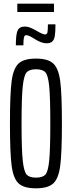

<svg xmlns="http://www.w3.org/2000/svg" viewBox="-20 -1014 391 1042"><path d="M34 -344Q34 -503 43 -572.5Q52 -642 80.5 -669Q109 -696 175 -696Q241 -696 269.5 -669Q298 -642 307 -572.5Q316 -503 316 -344Q316 -185 307 -115.5Q298 -46 269.5 -19Q241 8 175 8Q109 8 80.5 -19Q52 -46 43 -115.5Q34 -185 34 -344ZM253 -344Q253 -486 247 -546Q241 -606 226 -622Q211 -638 175 -638Q140 -638 125 -622Q110 -606 103.5 -546Q97 -486 97 -344Q97 -202 103.5 -142Q110 -82 125 -66Q140 -50 175 -50Q211 -50 226 -66Q241 -82 247 -142Q253 -202 253 -344ZM116 -870Q140 -870 180 -846Q212 -827 225 -827Q235 -827 237.5 -838.5Q240 -850 240 -882H281Q281 -840 277.5 -819Q274 -798 263.5 -788.5Q253 -779 232 -779Q207 -779 172 -800Q167 -803 156.5 -809.5Q146 -816 137.5 -819.5Q129 -823 122 -823Q113 -823 110 -811Q107 -799 107 -768H66Q66 -827 75.5 -848.5Q85 -870 116 -870ZM74 -949V-994H273V-949Z"/></svg>

Font: Saira Ultra Condensed
Style: Regular
Weight: 400
Width: 1
Designer: Hector Gatti with collaboration of the Omnibus-Type team
Foundry: Omnibus-Type
Version: Version 1.001; ttfautohint (v1.8)